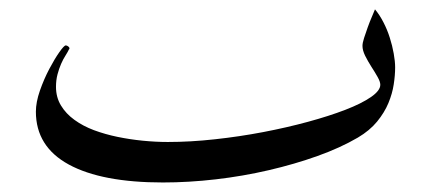

<svg xmlns="http://www.w3.org/2000/svg" viewBox="-20 -360 911 405"><path d="M813.5 -217.8Q813.5 -201.2 810.5 -181.9Q807.6 -162.6 799.3 -142.6Q791 -122.6 775.4 -103.5Q759.8 -84.5 734.9 -69.8Q698.2 -48.3 649.9 -31Q601.6 -13.7 546.9 -1Q492.2 11.7 435.1 18.3Q377.9 24.9 323.7 24.9Q194.8 24.9 125.2 -12.9Q55.7 -50.8 55.7 -124.5Q55.7 -144.5 64.2 -168.9Q72.8 -193.4 84 -214.6Q95.2 -235.8 105.2 -250Q115.2 -264.2 118.7 -264.2Q121.1 -264.2 123.8 -262.2Q126.5 -260.3 126.5 -257.8Q126.5 -256.3 125.5 -255.9Q123 -250.5 118.2 -242.9Q113.3 -235.4 108.9 -225.3Q104.5 -215.3 101.3 -203.1Q98.1 -190.9 98.1 -176.8Q98.1 -154.8 108.6 -137.5Q119.1 -120.1 137 -107.2Q154.8 -94.2 178.2 -85.4Q201.7 -76.7 227.8 -71.3Q253.9 -65.9 281.2 -63.2Q308.6 -60.5 334 -60.5Q381.8 -60.5 433.3 -66.2Q484.9 -71.8 534.7 -81.3Q584.5 -90.8 629.4 -103Q674.3 -115.2 708.5 -128.4Q742.7 -141.6 762.5 -155.3Q782.2 -168.9 782.2 -181.2Q782.2 -187.5 776.6 -197.5Q771 -207.5 763.4 -219.2Q755.9 -231 750.2 -242.4Q744.6 -253.9 744.6 -263.2Q744.6 -269.5 748 -280Q751.5 -290.5 755.6 -302.2Q759.8 -314 764.4 -324.5Q769 -335 771 -340.3Q780.8 -328.6 788.8 -313Q796.9 -297.4 802.2 -280.5Q807.6 -263.7 810.5 -247.1Q813.5 -230.5 813.5 -217.8Z"/></svg>

Font: Accordance
Style: Regular
Weight: 400
Version: Version 1.1 (build May 11, 2018) Miklal Software Solutions, 